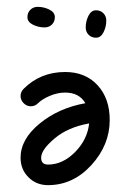

<svg xmlns="http://www.w3.org/2000/svg" viewBox="-20 -540 380 560"><path d="M100 -80Q100 -60 120 -60Q163 -60 199 -96.5Q235 -133 240 -180Q178 -169 139 -136Q100 -103 100 -80ZM170 -330Q229 -330 264.5 -291.5Q300 -253 300 -190Q300 -117 246.5 -58.5Q193 0 120 0Q86 0 63 -23Q40 -46 40 -80Q40 -134 95.5 -179.5Q151 -225 229 -239Q211 -270 170 -270Q148 -270 125.5 -260.5Q103 -251 91 -239Q82 -230 70 -230Q58 -230 49 -239Q40 -248 40 -260Q40 -272 49 -281Q98 -330 170 -330ZM60 -490Q60 -503 68.5 -511.5Q77 -520 90 -520Q108 -520 124 -512Q140 -504 140 -490Q140 -477 131.5 -468.5Q123 -460 110 -460Q92 -460 76 -468Q60 -476 60 -490ZM260 -510Q273 -510 281.5 -501.5Q290 -493 290 -480Q290 -462 282 -446Q274 -430 260 -430Q247 -430 238.5 -438.5Q230 -447 230 -460Q230 -478 238 -494Q246 -510 260 -510Z"/></svg>

Font: Pecita
Style: Book
Weight: 400
Width: 7
Version: Version 4.3